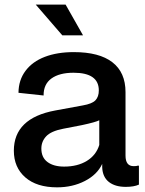

<svg xmlns="http://www.w3.org/2000/svg" viewBox="-20 -802 629 832"><path d="M250 -648.9 134.8 -782.2H264.2L339.8 -648.9ZM227.1 9.8Q139.2 9.8 89.6 -33.4Q40 -76.7 40 -148.9Q40 -290 219.2 -323.2L338.9 -345.2Q378.9 -352.1 393.6 -367.4Q408.2 -382.8 408.2 -410.2Q408.2 -486.8 298.8 -486.8Q237.3 -486.8 202.9 -461.9Q168.5 -437 168.9 -388.2L60.1 -399.9Q60.5 -455.1 90.6 -495.1Q120.6 -535.2 174.3 -555.7Q228 -576.2 299.8 -576.2Q410.2 -576.2 467 -532.2Q523.9 -488.3 523.9 -402.8V-127.9Q523.9 -82 559.1 -82Q572.3 -82 576.2 -84H582V-2Q560.5 7.8 524.9 7.8Q479 7.8 451.9 -13.4Q424.8 -34.7 422.9 -76.2V-91.8Q401.4 -45.4 347.9 -17.8Q294.4 9.8 227.1 9.8ZM257.8 -80.1Q315.9 -80.1 356.2 -104.7Q396.5 -129.4 410.2 -173.8V-280.8Q394.5 -272.5 335 -259.8L253.9 -244.1Q201.2 -233.9 180.2 -211.4Q159.2 -189 159.2 -158.2Q159.2 -119.6 185.8 -99.9Q212.4 -80.1 257.8 -80.1Z"/></svg>

Font: BDO Grotesk Medium
Style: Regular
Weight: 500
Designer: Deni Anggara
Foundry: Lokal Container
Version: Version 2.000